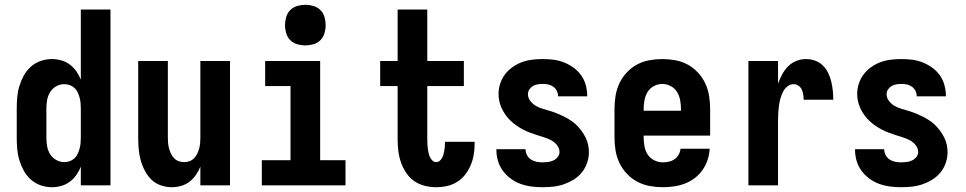

<svg xmlns="http://www.w3.org/2000/svg" viewBox="-20 -775 4040 803"><path d="M197 8Q173 8 150 0Q127 -8 109 -24Q91 -40 79.5 -61Q68 -82 61 -105Q54 -128 52 -152Q50 -176 50 -200V-320Q50 -344 52 -368Q54 -392 61 -415Q68 -438 79.5 -459Q91 -480 109 -496Q127 -512 150 -520Q173 -528 197 -528Q217 -528 236.5 -522.5Q256 -517 272 -505Q288 -493 299.5 -476.5Q311 -460 318 -442V-735H442V0H318V-78Q311 -60 299.5 -43.5Q288 -27 272 -15Q256 -3 236.5 2.5Q217 8 197 8ZM249 -97Q261 -97 272 -101Q283 -105 291.5 -113Q300 -121 305 -132Q310 -143 313 -154Q316 -165 317 -176.5Q318 -188 318 -200V-320Q318 -332 317 -343.5Q316 -355 313 -366.5Q310 -378 305 -388.5Q300 -399 291.5 -407Q283 -415 272 -419Q261 -423 249 -423Q231 -423 215 -414Q199 -405 189.5 -389.5Q180 -374 177 -356Q174 -338 174 -320V-200Q174 -182 177 -164Q180 -146 189.5 -130.5Q199 -115 215 -106Q231 -97 249 -97Z M698 8Q675 8 652 0Q629 -8 612.5 -24.5Q596 -41 585 -62.5Q574 -84 568 -106.5Q562 -129 560 -152.5Q558 -176 558 -200V-520H682V-200Q682 -188 683 -176.5Q684 -165 687 -154Q690 -143 695 -132.5Q700 -122 708 -113.5Q716 -105 727 -101Q738 -97 750 -97Q762 -97 773 -101Q784 -105 792 -113.5Q800 -122 805 -132.5Q810 -143 813 -154Q816 -165 817 -176.5Q818 -188 818 -200V-520H942V0H818V-78Q811 -60 799.5 -43.5Q788 -27 772.5 -15Q757 -3 737.5 2.5Q718 8 698 8Z M1075 0V-105H1195V-415H1089V-520H1319V-105H1425V0ZM1257 -585Q1240 -585 1223 -590Q1206 -595 1194 -607Q1182 -619 1177 -636Q1172 -653 1172 -670Q1172 -687 1177 -704Q1182 -721 1194 -733Q1206 -745 1223 -750Q1240 -755 1257 -755Q1274 -755 1291 -750Q1308 -745 1320 -733Q1332 -721 1337 -704Q1342 -687 1342 -670Q1342 -653 1337 -636Q1332 -619 1320 -607Q1308 -595 1291 -590Q1274 -585 1257 -585Z M1804 8Q1780 8 1756 2Q1732 -4 1712 -18Q1692 -32 1678.5 -52.5Q1665 -73 1657 -96Q1649 -119 1646 -143.5Q1643 -168 1643 -192V-415H1570V-520H1643V-735H1767V-520H1920V-415H1767V-192Q1767 -183 1767.5 -173.5Q1768 -164 1769 -155Q1770 -146 1772 -137Q1774 -128 1777.5 -119.5Q1781 -111 1788 -104Q1795 -97 1804 -97Q1816 -97 1824 -107.5Q1832 -118 1835 -130Q1838 -142 1839.5 -154Q1841 -166 1841 -178V-182H1965V-172Q1965 -149 1961 -126.5Q1957 -104 1948 -83Q1939 -62 1925 -44Q1911 -26 1891.5 -14Q1872 -2 1849.5 3Q1827 8 1804 8Z M2249 8Q2225 8 2202 5Q2179 2 2157 -6Q2135 -14 2116 -28Q2097 -42 2083 -61Q2069 -80 2062.5 -102.5Q2056 -125 2056 -149V-151H2178V-150Q2178 -138 2184 -126.5Q2190 -115 2200.5 -108Q2211 -101 2223.5 -98.5Q2236 -96 2249 -96Q2260 -96 2272 -97.5Q2284 -99 2294.5 -104Q2305 -109 2312.5 -118.5Q2320 -128 2320 -139Q2320 -155 2309.5 -168Q2299 -181 2285 -188.5Q2271 -196 2256 -200.5Q2241 -205 2226 -210Q2211 -215 2196 -220.5Q2181 -226 2167 -233.5Q2153 -241 2140 -250Q2127 -259 2115.5 -270Q2104 -281 2095 -293.5Q2086 -306 2079 -320.5Q2072 -335 2068.5 -350.5Q2065 -366 2065 -382Q2065 -404 2072 -425.5Q2079 -447 2092.5 -464.5Q2106 -482 2124.5 -495Q2143 -508 2164 -515.5Q2185 -523 2207 -525.5Q2229 -528 2251 -528Q2274 -528 2296.5 -525Q2319 -522 2340 -513.5Q2361 -505 2379.5 -491.5Q2398 -478 2411 -459.5Q2424 -441 2430 -418.5Q2436 -396 2436 -374V-372H2314Q2314 -384 2309 -394.5Q2304 -405 2294.5 -412Q2285 -419 2274 -421.5Q2263 -424 2251 -424Q2241 -424 2230 -422.5Q2219 -421 2209.5 -415.5Q2200 -410 2194 -401Q2188 -392 2188 -381Q2188 -365 2198.5 -352Q2209 -339 2222.5 -331.5Q2236 -324 2251.5 -319.5Q2267 -315 2282 -310.5Q2297 -306 2311.5 -300Q2326 -294 2340 -287Q2354 -280 2367.5 -271Q2381 -262 2392 -251Q2403 -240 2412.5 -227Q2422 -214 2429 -200Q2436 -186 2439.5 -170.5Q2443 -155 2443 -139Q2443 -116 2435.5 -94Q2428 -72 2413.5 -54Q2399 -36 2379.5 -24Q2360 -12 2338.5 -4.5Q2317 3 2294.5 5.5Q2272 8 2249 8Z M2752 8Q2725 8 2697.5 3Q2670 -2 2645.5 -15Q2621 -28 2602 -48Q2583 -68 2571 -93Q2559 -118 2554.5 -145Q2550 -172 2550 -200V-320Q2550 -347 2554.5 -374.5Q2559 -402 2570.5 -426.5Q2582 -451 2601 -471.5Q2620 -492 2644 -505Q2668 -518 2695.5 -523Q2723 -528 2750 -528Q2777 -528 2804.5 -523Q2832 -518 2856 -505Q2880 -492 2899 -471.5Q2918 -451 2929.5 -426.5Q2941 -402 2945.5 -374.5Q2950 -347 2950 -320V-208H2672V-200Q2672 -181 2675.5 -162.5Q2679 -144 2689 -128.5Q2699 -113 2716.5 -104.5Q2734 -96 2752 -96Q2765 -96 2778 -99Q2791 -102 2801.5 -109.5Q2812 -117 2818.5 -128.5Q2825 -140 2826 -153H2948Q2947 -130 2939.5 -107Q2932 -84 2918.5 -64.5Q2905 -45 2886 -30.5Q2867 -16 2845 -7.5Q2823 1 2799.5 4.5Q2776 8 2752 8ZM2672 -312H2828V-320Q2828 -338 2824.5 -356.5Q2821 -375 2811.5 -390.5Q2802 -406 2785 -415Q2768 -424 2750 -424Q2732 -424 2715 -415Q2698 -406 2688.5 -390.5Q2679 -375 2675.5 -356.5Q2672 -338 2672 -320Z M3110 0V-520H3234V-425Q3241 -445 3251 -463.5Q3261 -482 3275.5 -497Q3290 -512 3310 -520Q3330 -528 3351 -528Q3370 -528 3388.5 -521.5Q3407 -515 3421 -501.5Q3435 -488 3443.5 -470.5Q3452 -453 3456.5 -434Q3461 -415 3463 -396Q3465 -377 3465 -358H3341Q3341 -368 3339.5 -379Q3338 -390 3333.5 -400Q3329 -410 3319.5 -416.5Q3310 -423 3299 -423Q3285 -423 3273 -413.5Q3261 -404 3254.5 -390.5Q3248 -377 3244 -363Q3240 -349 3238 -334.5Q3236 -320 3235 -305Q3234 -290 3234 -276V0Z M3749 8Q3725 8 3702 5Q3679 2 3657 -6Q3635 -14 3616 -28Q3597 -42 3583 -61Q3569 -80 3562.5 -102.5Q3556 -125 3556 -149V-151H3678V-150Q3678 -138 3684 -126.5Q3690 -115 3700.5 -108Q3711 -101 3723.5 -98.5Q3736 -96 3749 -96Q3760 -96 3772 -97.5Q3784 -99 3794.5 -104Q3805 -109 3812.5 -118.5Q3820 -128 3820 -139Q3820 -155 3809.5 -168Q3799 -181 3785 -188.5Q3771 -196 3756 -200.5Q3741 -205 3726 -210Q3711 -215 3696 -220.5Q3681 -226 3667 -233.5Q3653 -241 3640 -250Q3627 -259 3615.5 -270Q3604 -281 3595 -293.5Q3586 -306 3579 -320.5Q3572 -335 3568.5 -350.5Q3565 -366 3565 -382Q3565 -404 3572 -425.5Q3579 -447 3592.5 -464.5Q3606 -482 3624.5 -495Q3643 -508 3664 -515.5Q3685 -523 3707 -525.5Q3729 -528 3751 -528Q3774 -528 3796.5 -525Q3819 -522 3840 -513.5Q3861 -505 3879.5 -491.5Q3898 -478 3911 -459.5Q3924 -441 3930 -418.5Q3936 -396 3936 -374V-372H3814Q3814 -384 3809 -394.5Q3804 -405 3794.5 -412Q3785 -419 3774 -421.5Q3763 -424 3751 -424Q3741 -424 3730 -422.5Q3719 -421 3709.5 -415.5Q3700 -410 3694 -401Q3688 -392 3688 -381Q3688 -365 3698.5 -352Q3709 -339 3722.5 -331.5Q3736 -324 3751.5 -319.5Q3767 -315 3782 -310.5Q3797 -306 3811.5 -300Q3826 -294 3840 -287Q3854 -280 3867.5 -271Q3881 -262 3892 -251Q3903 -240 3912.5 -227Q3922 -214 3929 -200Q3936 -186 3939.5 -170.5Q3943 -155 3943 -139Q3943 -116 3935.5 -94Q3928 -72 3913.5 -54Q3899 -36 3879.5 -24Q3860 -12 3838.5 -4.5Q3817 3 3794.5 5.5Q3772 8 3749 8Z"/></svg>

Font: Iosevka SS18 Extrabold
Style: Regular
Weight: 800
Monospace: yes
Designer: Belleve Invis
Foundry: Belleve Invis
Version: Version 25.1.1; ttfautohint (v1.8.4)